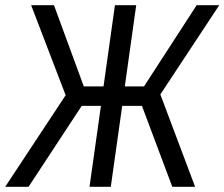

<svg xmlns="http://www.w3.org/2000/svg" viewBox="-26 -720 865 740"><path d="M-6 0 227 -353 94 -700H182L297 -387H373L417 -700H499L455 -387H529L732 -700H819L592 -356L726 0H638L521 -312H445L401 0H319L363 -312H289L84 0Z"/></svg>

Font: Finlandica
Style: Italic
Weight: 400
Italic angle: -8°
Designer: Niklas Ekholm, Juho Hiilivirta, Jaakko Suomalainen
Foundry: Helsinki Type Studio
Version: Version 1.064